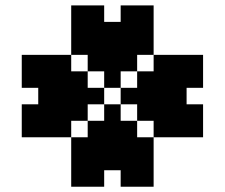

<svg xmlns="http://www.w3.org/2000/svg" viewBox="-20 -708 852 728"><path d="M62.5 -437.5H125V-375H62.5ZM62.5 -500H125V-437.5H62.5ZM62.5 -312.5H125V-250H62.5ZM62.5 -250H125V-187.5H62.5ZM125 -500H187.5V-437.5H125ZM125 -437.5H187.5V-375H125ZM125 -375H187.5V-312.5H125ZM125 -312.5H187.5V-250H125ZM125 -250H187.5V-187.5H125ZM187.5 -250H250V-187.5H187.5ZM187.5 -312.5H250V-250H187.5ZM187.5 -375H250V-312.5H187.5ZM187.5 -437.5H250V-375H187.5ZM187.5 -500H250V-437.5H187.5ZM250 -437.5H312.5V-375H250ZM250 -375H312.5V-312.5H250ZM250 -312.5H312.5V-250H250ZM312.5 -375H375V-312.5H312.5ZM375 -437.5H437.5V-375H375ZM312.5 -500H375V-437.5H312.5ZM375 -500H437.5V-437.5H375ZM437.5 -500H500V-437.5H437.5ZM250 -562.5H312.5V-500H250ZM312.5 -562.5H375V-500H312.5ZM375 -562.5H437.5V-500H375ZM437.5 -562.5H500V-500H437.5ZM500 -562.5H562.5V-500H500ZM500 -625H562.5V-562.5H500ZM500 -687.5H562.5V-625H500ZM437.5 -687.5H500V-625H437.5ZM312.5 -687.5H375V-625H312.5ZM250 -687.5H312.5V-625H250ZM250 -625H312.5V-562.5H250ZM312.5 -625H375V-562.5H312.5ZM375 -625H437.5V-562.5H375ZM437.5 -625H500V-562.5H437.5ZM437.5 -375H500V-312.5H437.5ZM500 -437.5H562.5V-375H500ZM562.5 -500H625V-437.5H562.5ZM625 -500H687.5V-437.5H625ZM687.5 -500H750V-437.5H687.5ZM687.5 -437.5H750V-375H687.5ZM687.5 -312.5H750V-250H687.5ZM687.5 -250H750V-187.5H687.5ZM500 -312.5H562.5V-250H500ZM562.5 -250H625V-187.5H562.5ZM625 -250H687.5V-187.5H625ZM625 -312.5H687.5V-250H625ZM625 -375H687.5V-312.5H625ZM625 -437.5H687.5V-375H625ZM562.5 -437.5H625V-375H562.5ZM562.5 -375H625V-312.5H562.5ZM562.5 -312.5H625V-250H562.5ZM500 -375H562.5V-312.5H500ZM375 -312.5H437.5V-250H375ZM312.5 -250H375V-187.5H312.5ZM375 -250H437.5V-187.5H375ZM437.5 -250H500V-187.5H437.5ZM312.5 -187.5H375V-125H312.5ZM375 -187.5H437.5V-125H375ZM437.5 -187.5H500V-125H437.5ZM500 -187.5H562.5V-125H500ZM250 -187.5H312.5V-125H250ZM250 -125H312.5V-62.5H250ZM250 -62.5H312.5V0H250ZM312.5 -62.5H375V0H312.5ZM437.5 -62.5H500V0H437.5ZM500 -62.5H562.5V0H500ZM500 -125H562.5V-62.5H500ZM437.5 -125H500V-62.5H437.5ZM375 -125H437.5V-62.5H375ZM312.5 -125H375V-62.5H312.5Z"/></svg>

Font: Yarndings 12
Style: Regular
Weight: 400
Designer: Sarah Cadigan-Fried
Version: Version 1.000; ttfautohint (v1.8.4.7-5d5b)